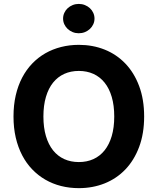

<svg xmlns="http://www.w3.org/2000/svg" viewBox="-20 -971 822 1001"><path d="M391 -737.2Q463.4 -737.2 525.6 -712.4Q587.7 -687.5 633.5 -639.7Q679.3 -592 705.4 -522.4Q731.5 -452.8 731.5 -363.6Q731.5 -274.5 705.4 -204.9Q679.3 -135.3 633.5 -87.5Q587.7 -39.8 525.6 -14.9Q463.4 9.9 391 9.9Q342.7 9.9 298.5 -1.2Q254.3 -12.4 216.4 -34.3Q178.6 -56.1 147.9 -88.1Q117.2 -120 95.5 -161.6Q73.9 -203.1 62.1 -253.7Q50.4 -304.3 50.4 -363.6Q50.4 -423.3 62.1 -474.1Q73.9 -524.9 95.5 -566.2Q117.2 -607.6 147.9 -639.6Q178.6 -671.5 216.4 -693.2Q254.3 -714.8 298.5 -726Q342.7 -737.2 391 -737.2ZM391 -126.1Q432.9 -126.1 467 -141.5Q501.1 -157 525.2 -187.1Q549.4 -217.3 562.5 -261.5Q575.6 -305.8 575.6 -363.6Q575.6 -421.5 562.5 -465.9Q549.4 -510.3 525.2 -540.3Q501.1 -570.3 467 -585.8Q432.9 -601.2 391 -601.2Q349.1 -601.2 315 -585.8Q280.9 -570.3 256.7 -540.3Q232.6 -510.3 219.5 -465.9Q206.3 -421.5 206.3 -363.6Q206.3 -305.8 219.5 -261.5Q232.6 -217.3 256.7 -187.1Q280.9 -157 315 -141.5Q349.1 -126.1 391 -126.1ZM308.9 -874.3Q308.9 -889.9 315.3 -903.9Q321.7 -918 332.9 -928.3Q344.1 -938.6 359 -944.6Q373.9 -950.6 390.6 -950.6Q407.7 -950.6 422.6 -944.6Q437.5 -938.6 448.7 -928.3Q459.9 -918 466.3 -903.9Q472.7 -889.9 472.7 -874.3Q472.7 -858.3 466.3 -844.5Q459.9 -830.6 448.7 -820.1Q437.5 -809.7 422.6 -803.6Q407.7 -797.6 390.6 -797.6Q373.9 -797.6 359 -803.6Q344.1 -809.7 332.9 -820.1Q321.7 -830.6 315.3 -844.5Q308.9 -858.3 308.9 -874.3Z"/></svg>

Font: Cannonade
Style: Bold
Weight: 700
Designer: Rasmus Andersson
Foundry: rsms
Version: Version 3.012;git-f93a4a705